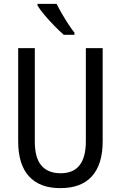

<svg xmlns="http://www.w3.org/2000/svg" viewBox="-20 -963 625 993"><path d="M511 -232Q511 -114 456 -52Q401 10 292 10Q185 10 129.5 -51.5Q74 -113 74 -232V-714H160V-231Q160 -147 194 -107Q228 -67 294 -67Q424 -67 424 -232V-714H511ZM273 -943Q284 -920 300 -892.5Q316 -865 333 -839Q350 -813 365 -794V-783H310Q290 -800 262.5 -828Q235 -856 211 -884.5Q187 -913 174 -934V-943Z"/></svg>

Font: Noto Sans Thai Cond
Style: Regular
Weight: 400
Width: 3
Designer: Monotype Design Team
Foundry: Monotype Imaging Inc.
Version: Version 2.002; ttfautohint (v1.8.4.7-5d5b)